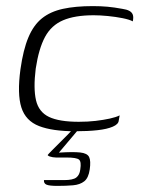

<svg xmlns="http://www.w3.org/2000/svg" viewBox="-20 -425 464 629"><path d="M226 5Q152 5 108 -12Q64 -29 50 -73Q36 -117 47 -198Q56 -262 73 -302.5Q90 -343 117.5 -365Q145 -387 186 -396Q227 -405 284 -405Q310 -405 332 -403Q354 -401 381 -396Q395 -394 403.5 -389.5Q412 -385 415 -377Q418 -369 415 -355Q404 -361 381.5 -365.5Q359 -370 333.5 -372.5Q308 -375 287 -375Q225 -375 186.5 -358.5Q148 -342 127.5 -304Q107 -266 97 -200Q89 -135 98 -96.5Q107 -58 140.5 -42Q174 -26 238 -26Q268 -26 293.5 -29Q319 -32 339.5 -36.5Q360 -41 372 -47L369 -30Q368 -18 349.5 -10Q331 -2 299.5 1.5Q268 5 226 5ZM168 184Q142 184 132.5 180Q123 176 124 165Q129 165 147 165Q165 165 190 165Q219 165 230 156.5Q241 148 243 130Q247 105 239 98Q231 91 197 91H163Q158 91 152.5 90Q147 89 142.5 87.5Q138 86 136 83Q139 79 150 68Q161 57 175 43Q189 29 201.5 16.5Q214 4 219 -2H238L173 75Q219 72 242.5 74.5Q266 77 272 89.5Q278 102 274 130Q270 158 256 169Q242 180 219.5 182Q197 184 168 184Z"/></svg>

Font: Genos Thin Light
Style: Italic
Weight: 300
Italic angle: -8°
Version: Version 1.010